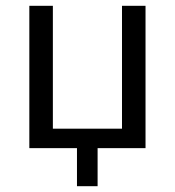

<svg xmlns="http://www.w3.org/2000/svg" viewBox="-20 -510 602 661"><path d="M245 131V0H81V-490H162V-67H400V-490H481V0H316V131Z"/></svg>

Font: Nunito Sans 10pt SemiCondensed
Style: Regular
Weight: 400
Width: 4
Designer: Vernon Adams
Foundry: Vernon Adams
Version: Version 3.101;gftools[0.9.27]